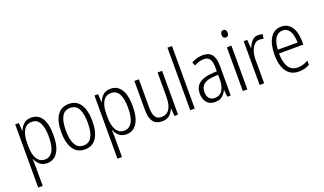

<svg xmlns="http://www.w3.org/2000/svg" viewBox="-90 -1358 3702 2192"><g transform="rotate(-20 1761.5 -262.0)"><path d="M270 -542Q353 -542 398 -474Q443 -406 443 -269Q443 -131 396.5 -60.5Q350 10 269 10Q213 10 179 -20Q145 -50 129 -90H125Q126 -72 127.5 -50.5Q129 -29 129 -8V236H74V-532H118L124 -434H127Q145 -480 179 -511Q213 -542 270 -542ZM261 -494Q195 -494 162 -438.5Q129 -383 129 -285V-249Q129 -146 162.5 -92Q196 -38 260 -38Q318 -38 352.5 -94Q387 -150 387 -269Q387 -378 356.5 -436Q326 -494 261 -494Z M915 -267Q915 -136 867.5 -63Q820 10 726 10Q634 10 585.5 -63.5Q537 -137 537 -267Q537 -399 585 -470.5Q633 -542 727 -542Q821 -542 868 -469Q915 -396 915 -267ZM593 -267Q593 -157 625.5 -97.5Q658 -38 726 -38Q795 -38 827 -96.5Q859 -155 859 -267Q859 -373 828.5 -433.5Q798 -494 727 -494Q657 -494 625 -435.5Q593 -377 593 -267Z M1233 -542Q1316 -542 1361 -474Q1406 -406 1406 -269Q1406 -131 1359.5 -60.5Q1313 10 1232 10Q1176 10 1142 -20Q1108 -50 1092 -90H1088Q1089 -72 1090.5 -50.5Q1092 -29 1092 -8V236H1037V-532H1081L1087 -434H1090Q1108 -480 1142 -511Q1176 -542 1233 -542ZM1224 -494Q1158 -494 1125 -438.5Q1092 -383 1092 -285V-249Q1092 -146 1125.5 -92Q1159 -38 1223 -38Q1281 -38 1315.5 -94Q1350 -150 1350 -269Q1350 -378 1319.5 -436Q1289 -494 1224 -494Z M1859 -532V0H1815L1809 -92H1805Q1789 -49 1755 -19.5Q1721 10 1665 10Q1591 10 1556.5 -37.5Q1522 -85 1522 -176V-532H1577V-186Q1577 -110 1601 -74.5Q1625 -39 1673 -39Q1804 -39 1804 -240V-532Z M2062 0H2007V-760H2062Z M2354 -542Q2430 -542 2464.5 -497.5Q2499 -453 2499 -359V0H2457L2449 -85H2447Q2428 -44 2396 -17Q2364 10 2307 10Q2241 10 2207.5 -33Q2174 -76 2174 -139Q2174 -219 2225.5 -260.5Q2277 -302 2373 -309L2444 -314V-355Q2444 -431 2421 -463Q2398 -495 2349 -495Q2296 -495 2234 -461L2216 -504Q2247 -522 2282 -532Q2317 -542 2354 -542ZM2379 -267Q2230 -257 2230 -140Q2230 -88 2254 -61.5Q2278 -35 2320 -35Q2382 -35 2413.5 -84Q2445 -133 2445 -216V-272Z M2674 -731Q2693 -731 2702 -718.5Q2711 -706 2711 -686Q2711 -641 2674 -641Q2656 -641 2646.5 -653Q2637 -665 2637 -686Q2637 -706 2646 -718.5Q2655 -731 2674 -731ZM2701 -532V0H2646V-532Z M3028 -541Q3041 -541 3055 -539Q3069 -537 3081 -532L3072 -479Q3062 -482 3050 -484.5Q3038 -487 3025 -487Q2988 -487 2960.5 -458.5Q2933 -430 2918.5 -383.5Q2904 -337 2905 -282V0H2850V-532H2893L2901 -429H2904Q2920 -472 2950 -506.5Q2980 -541 3028 -541Z M3308 -542Q3366 -542 3403.5 -509.5Q3441 -477 3458.5 -422.5Q3476 -368 3476 -303V-262H3181Q3182 -152 3219 -95Q3256 -38 3330 -38Q3394 -38 3457 -75V-23Q3428 -7 3396 1.5Q3364 10 3326 10Q3258 10 3214 -24Q3170 -58 3148.5 -120Q3127 -182 3127 -264Q3127 -391 3173 -466.5Q3219 -542 3308 -542ZM3308 -495Q3253 -495 3220.5 -448Q3188 -401 3183 -307H3423Q3423 -359 3411 -402Q3399 -445 3373.5 -470Q3348 -495 3308 -495Z"/></g></svg>

Font: Noto Sans Lao Condensed Light
Style: Regular
Weight: 300
Width: 3
Designer: Monotype Design Team
Foundry: Monotype Imaging Inc.
Version: Version 2.003; ttfautohint (v1.8.4.7-5d5b)